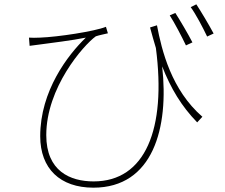

<svg xmlns="http://www.w3.org/2000/svg" viewBox="-20 -816 1040 888"><path d="M791 -756 765 -745C787 -711 820 -648 840 -606L870 -620C849 -661 812 -723 791 -756ZM888 -796 862 -783C886 -750 917 -691 938 -647L968 -661C945 -704 909 -764 888 -796ZM114 -642 117 -604C135 -606 153 -609 170 -611C213 -617 314 -629 377 -642C294 -562 166 -396 166 -186C166 -36 258 52 412 52C688 52 762 -225 730 -509C770 -407 819 -325 892 -250L916 -276C773 -400 728 -582 706 -699L674 -689C683 -655 692 -624 701 -594C750 -219 652 23 413 23C304 23 194 -25 194 -191C194 -410 365 -606 423 -648C437 -653 467 -659 479 -662L470 -692C418 -671 248 -645 165 -642C147 -641 126 -641 114 -642Z"/></svg>

Font: Harano Aji Gothic K1 ExtraLight
Style: Regular
Weight: 250
Foundry: Masamichi Hosoda
Version: HaranoAjiGothicK1-ExtraLight version 20230610;ttx 4.39.4